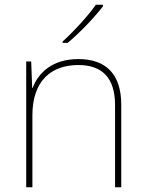

<svg xmlns="http://www.w3.org/2000/svg" viewBox="-20 -786 613 806"><path d="M412 -759V-766H382C353 -723 288 -652 243 -612V-606H264C317 -650 377 -714 412 -759ZM309 -538C197 -538 140 -478 117 -417H115L111 -528H90V0H116V-302C116 -446 194 -513 309 -513C406 -513 463 -462 463 -345V0H489V-346C489 -477 423 -538 309 -538Z"/></svg>

Font: Noto Sans Lao Thin
Style: Regular
Weight: 100
Designer: Monotype Design Team
Foundry: Monotype Imaging Inc.
Version: Version 2.003